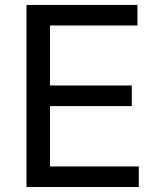

<svg xmlns="http://www.w3.org/2000/svg" viewBox="-20 -747 639 767"><path d="M85.9 0H534.4V-82H179.7V-323.2H506.4V-405.5H179.7V-645.2H529.1V-727.3H85.9Z"/></svg>

Font: Margiela Sans Text
Style: Regular
Weight: 400
Designer: Stefan Endress, Andreas Faust
Version: Version 1.100;FEAKit 1.0